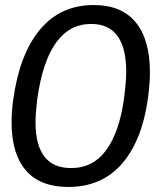

<svg xmlns="http://www.w3.org/2000/svg" viewBox="-20 -730 660 762"><path d="M26 -244Q26 -292 33 -338Q58 -516 139 -613Q220 -710 352 -710Q463 -710 519 -641Q575 -572 575 -443Q575 -399 567 -338Q543 -170 463 -79Q383 12 251 12Q139 12 82.5 -54Q26 -120 26 -244ZM472 -338Q481 -408 481 -444Q481 -635 342 -635Q170 -635 128 -338Q121 -280 121 -245Q121 -63 262 -63Q350 -63 402 -135Q454 -207 472 -338Z"/></svg>

Font: Krub Medium
Style: Italic
Weight: 500
Italic angle: -8°
Designer: Ekaluck Peanpanawate
Foundry: Cadson Demak Co.,Ltd.
Version: Version 1.000; ttfautohint (v1.6)